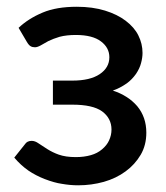

<svg xmlns="http://www.w3.org/2000/svg" viewBox="-20 -538 489 565"><path d="M59.1 -414.6 34.7 -456.1Q63.5 -483.4 105.5 -501Q146 -518.1 206.1 -518.1Q252.4 -518.1 289.1 -506.8Q325.2 -495.6 349.6 -477.1Q375.5 -457.5 387.2 -433.6Q399.4 -409.2 399.4 -382.3Q399.4 -368.2 395 -352.1Q391.1 -336.9 380.4 -320.8Q368.7 -304.2 353.5 -293Q332.5 -278.3 312 -271.5Q356.9 -256.8 383.8 -225.6Q410.6 -193.4 410.6 -147.5Q410.6 -110.8 394 -82.5Q377 -53.7 349.6 -33.7Q321.8 -13.2 285.6 -2.9Q249 7.3 210 7.3Q186.5 7.3 161.6 2.9Q140.6 0 111.3 -11.2Q85 -21.5 63.5 -36.1Q41 -51.8 22 -74.2L53.2 -113.3Q59.6 -123.5 73.2 -123.5Q83 -123.5 93.3 -116.2Q100.1 -111.3 118.7 -99.6Q134.8 -89.4 152.8 -83Q173.3 -75.7 203.1 -75.7Q227.5 -75.7 247.6 -81.5Q266.6 -86.9 280.3 -98.6Q294.4 -110.4 300.8 -124.5Q308.1 -140.1 308.1 -156.7Q308.1 -189.9 280.3 -210.4Q252.9 -230 192.9 -230H135.7V-300.8H192.9Q245.1 -300.8 273.4 -319.8Q301.8 -338.9 301.8 -369.6Q301.8 -397.5 277.3 -416Q252.4 -435.1 203.1 -435.1Q175.8 -435.1 155.3 -429.7Q137.2 -424.3 122.1 -417Q117.2 -414.6 99.6 -404.3Q89.8 -398.9 83 -398.9Q75.2 -398.9 70.3 -401.9Q64.9 -404.8 59.1 -414.6Z"/></svg>

Font: Lato-SemiBold
Style: Regular
Weight: 500
Designer: Lukasz Dziedzic with Adam Twardoch and Botio Nikoltchev
Foundry: tyPoland Lukasz Dziedzic
Version: ""